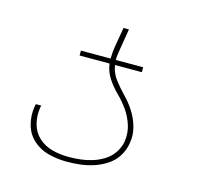

<svg xmlns="http://www.w3.org/2000/svg" viewBox="-84 -620 745 718"><g transform="rotate(15 288.0 -261.0)"><path d="M234 8Q259 8 285 5Q311 2 337 -6.5Q363 -15 386.5 -30.5Q410 -46 424.5 -69.5Q439 -93 443 -119Q449 -151 440.5 -182Q432 -213 415.5 -239Q399 -265 378 -286.5Q357 -308 338 -332.5Q319 -357 314 -388H418V-407H312Q312 -418 313.5 -429Q315 -440 317 -451L330 -530H309L296 -454Q294 -442 293 -430.5Q292 -419 292 -407H177V-388H293Q297 -357 314 -331.5Q331 -306 352.5 -285Q374 -264 391.5 -239Q409 -214 418.5 -184Q428 -154 423 -122V-121Q419 -98 405.5 -77.5Q392 -57 370.5 -43.5Q349 -30 326 -23Q303 -16 280 -13.5Q257 -11 234 -11Q202 -11 171.5 -19Q141 -27 118.5 -47.5Q96 -68 88 -98.5Q80 -129 85 -161Q86 -165 87 -170H66Q65 -165 64 -160Q58 -124 67.5 -89.5Q77 -55 103 -32Q129 -9 163 -0.5Q197 8 234 8Z"/></g></svg>

Font: Iosevka Sparkle Thin Oblique
Style: Regular
Weight: 100
Italic angle: -9°
Designer: Belleve Invis
Foundry: Belleve Invis
Version: Version 4.5.0; ttfautohint (v1.8.3)